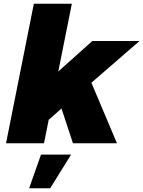

<svg xmlns="http://www.w3.org/2000/svg" viewBox="-20 -762 762 1021"><path d="M722 -544 466 -322 602 0H368L307 -185L239 -125L214 0H12L160 -742H362L290 -382L471 -544ZM198 60H358L247 239H135Z"/></svg>

Font: Gontserrat ExtraBold
Style: Italic
Weight: 800
Italic angle: -11.3°
Designer: Julieta Ulanovsky
Foundry: Julieta Ulanovsky
Version: Version 6.001